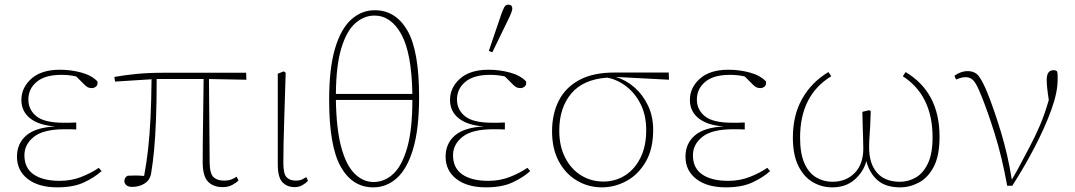

<svg xmlns="http://www.w3.org/2000/svg" viewBox="-20 -793 4626 826"><path d="M227 13Q146 13 99.5 -23Q53 -59 53 -119Q53 -176 93.5 -210.5Q134 -245 218 -249Q147 -254 109.5 -284Q72 -314 72 -363Q72 -416 115 -454.5Q158 -493 238 -493Q285 -493 329.5 -481Q374 -469 399 -443Q402 -429 394 -421.5Q386 -414 375 -414Q363 -414 354.5 -419.5Q346 -425 337 -435L308 -464Q279 -471 244 -471Q174 -471 138 -441Q102 -411 102 -365Q102 -321 136.5 -293Q171 -265 253 -265Q265 -265 278 -265Q291 -265 308 -266V-236Q292 -237 280.5 -237Q269 -237 259 -237Q167 -237 126 -204.5Q85 -172 85 -125Q85 -70 125 -42.5Q165 -15 237 -15Q287 -15 330 -32Q373 -49 405 -71L417 -57Q386 -29 340.5 -8Q295 13 227 13Z M475 -442 472 -462Q516 -470 567.5 -475Q619 -480 682 -480H1039L1040 -450L879 -453L882 -91Q883 -45 899 -30.5Q915 -16 943 -16Q963 -16 975.5 -21Q988 -26 998 -33L1006 -17Q997 -7 979.5 2.5Q962 12 937 12Q898 12 875 -11.5Q852 -35 852 -96Q852 -171 853.5 -262Q855 -353 856 -453H654Q654 -350 651 -276.5Q648 -203 643 -148.5Q638 -94 630 -46Q625 -18 602 -3.5Q579 11 548 11Q532 11 523.5 3.5Q515 -4 515 -14Q515 -29 529 -37Q545 -38 562.5 -38Q580 -38 600 -36Q611 -95 617.5 -154.5Q624 -214 627.5 -285.5Q631 -357 632 -452Z M1247 12Q1216 12 1195.5 -8.5Q1175 -29 1175 -87V-476L1201 -486L1209 -480Q1206 -377 1203.5 -303.5Q1201 -230 1200 -179Q1199 -128 1199 -91Q1199 -45 1213 -30.5Q1227 -16 1252 -16Q1269 -16 1279.5 -21Q1290 -26 1298 -31L1305 -15Q1297 -6 1282 3Q1267 12 1247 12Z M1586 13Q1496 13 1446 -75.5Q1396 -164 1396 -363Q1396 -500 1421.5 -585Q1447 -670 1491.5 -709.5Q1536 -749 1592 -749Q1682 -749 1732.5 -662Q1783 -575 1783 -376Q1783 -239 1757.5 -153Q1732 -67 1687.5 -27Q1643 13 1586 13ZM1591 -726Q1546 -726 1508.5 -693Q1471 -660 1448.5 -586Q1426 -512 1425 -389H1754Q1751 -565 1706.5 -645.5Q1662 -726 1591 -726ZM1587 -10Q1634 -10 1671.5 -44.5Q1709 -79 1731.5 -156.5Q1754 -234 1754 -363H1425Q1427 -238 1448 -160Q1469 -82 1505.5 -46Q1542 -10 1587 -10Z M2071 13Q1990 13 1943.5 -23Q1897 -59 1897 -119Q1897 -176 1937.5 -210.5Q1978 -245 2062 -249Q1991 -254 1953.5 -284Q1916 -314 1916 -363Q1916 -416 1959 -454.5Q2002 -493 2082 -493Q2129 -493 2173.5 -481Q2218 -469 2243 -443Q2246 -429 2238 -421.5Q2230 -414 2219 -414Q2207 -414 2198.5 -419.5Q2190 -425 2181 -435L2152 -464Q2123 -471 2088 -471Q2018 -471 1982 -441Q1946 -411 1946 -365Q1946 -321 1980.5 -293Q2015 -265 2097 -265Q2109 -265 2122 -265Q2135 -265 2152 -266V-236Q2136 -237 2124.5 -237Q2113 -237 2103 -237Q2011 -237 1970 -204.5Q1929 -172 1929 -125Q1929 -70 1969 -42.5Q2009 -15 2081 -15Q2131 -15 2174 -32Q2217 -49 2249 -71L2261 -57Q2230 -29 2184.5 -8Q2139 13 2071 13ZM2083 -574 2136 -730Q2144 -753 2150 -763Q2156 -773 2166 -773Q2184 -773 2184 -756Q2184 -745 2168 -712L2098 -568Z M2570 13Q2511 13 2462 -16Q2413 -45 2384 -99Q2355 -153 2355 -228Q2355 -302 2383.5 -359Q2412 -416 2471.5 -448.5Q2531 -481 2624 -481H2857L2858 -450L2630 -462H2629Q2673 -449 2709.5 -417Q2746 -385 2768 -338.5Q2790 -292 2790 -234Q2790 -152 2758 -97Q2726 -42 2675.5 -14.5Q2625 13 2570 13ZM2386 -231Q2386 -164 2411.5 -114.5Q2437 -65 2480 -38.5Q2523 -12 2576 -12Q2627 -12 2668.5 -38Q2710 -64 2735 -113.5Q2760 -163 2760 -233Q2760 -296 2737 -343Q2714 -390 2676 -420Q2638 -450 2593 -459Q2489 -452 2437.5 -390.5Q2386 -329 2386 -231Z M3103 13Q3022 13 2975.5 -23Q2929 -59 2929 -119Q2929 -176 2969.5 -210.5Q3010 -245 3094 -249Q3023 -254 2985.5 -284Q2948 -314 2948 -363Q2948 -416 2991 -454.5Q3034 -493 3114 -493Q3161 -493 3205.5 -481Q3250 -469 3275 -443Q3278 -429 3270 -421.5Q3262 -414 3251 -414Q3239 -414 3230.5 -419.5Q3222 -425 3213 -435L3184 -464Q3155 -471 3120 -471Q3050 -471 3014 -441Q2978 -411 2978 -365Q2978 -321 3012.5 -293Q3047 -265 3129 -265Q3141 -265 3154 -265Q3167 -265 3184 -266V-236Q3168 -237 3156.5 -237Q3145 -237 3135 -237Q3043 -237 3002 -204.5Q2961 -172 2961 -125Q2961 -70 3001 -42.5Q3041 -15 3113 -15Q3163 -15 3206 -32Q3249 -49 3281 -71L3293 -57Q3262 -29 3216.5 -8Q3171 13 3103 13Z M3560 13Q3515 13 3476.5 -9.5Q3438 -32 3414.5 -79.5Q3391 -127 3391 -201Q3391 -298 3431.5 -369Q3472 -440 3544 -483L3556 -465Q3422 -383 3422 -201Q3422 -133 3440.5 -91Q3459 -49 3491 -30Q3523 -11 3561 -11Q3620 -11 3657 -49Q3694 -87 3694 -154Q3694 -179 3693 -200.5Q3692 -222 3691.5 -248Q3691 -274 3690 -312L3720 -319L3726 -314Q3725 -275 3723.5 -248.5Q3722 -222 3720.5 -201.5Q3719 -181 3719 -159Q3719 -89 3753 -50Q3787 -11 3852 -11Q3888 -11 3920 -29.5Q3952 -48 3972 -90Q3992 -132 3992 -202Q3992 -382 3864 -465L3876 -483Q4022 -396 4022 -205Q4022 -123 3997 -75.5Q3972 -28 3933 -7.5Q3894 13 3852 13Q3791 13 3756 -17Q3721 -47 3707 -100Q3695 -54 3657 -20.5Q3619 13 3560 13Z M4313 6Q4291 -116 4260 -215.5Q4229 -315 4199 -388Q4180 -435 4166.5 -448Q4153 -461 4135 -461Q4122 -461 4111 -457.5Q4100 -454 4093 -451L4086 -467Q4096 -475 4111.5 -481Q4127 -487 4143 -487Q4175 -487 4191.5 -464.5Q4208 -442 4227 -396Q4256 -324 4286 -225.5Q4316 -127 4333 -20L4358 -64Q4385 -115 4409 -160Q4433 -205 4454 -254Q4475 -303 4492 -363Q4483 -420 4483 -449Q4483 -491 4512 -491Q4524 -491 4528 -485Q4530 -477 4530 -467Q4530 -457 4530 -449Q4530 -395 4502.5 -319.5Q4475 -244 4431 -159.5Q4387 -75 4335 6Z"/></svg>

Font: Source Serif 4 SmText ExtraLight
Style: Regular
Weight: 200
Designer: Frank Grießhammer
Foundry: Adobe
Version: Version 4.005;hotconv 1.1.0;makeotfexe 2.6.0